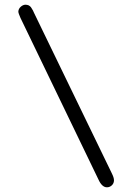

<svg xmlns="http://www.w3.org/2000/svg" viewBox="-20 -714 565 817"><path d="M58 -663Q58 -676 68 -685Q78 -694 89 -694Q93 -694 96.5 -693Q100 -692 102.5 -691Q105 -690 107.5 -687.5Q110 -685 111.5 -683.5Q113 -682 115 -678Q117 -674 118 -673Q119 -672 121 -668Q123 -664 123 -663L456 24Q465 42 465 53Q465 66 456 74.5Q447 83 435 83Q414 83 399 50L67 -638Q58 -659 58 -663Z"/></svg>

Font: CMU Typewriter Text
Style: Regular
Weight: 500
Monospace: yes
Version: Version 0.7.0